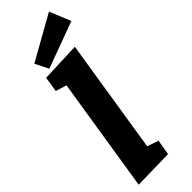

<svg xmlns="http://www.w3.org/2000/svg" viewBox="-333 -1037 1059 1059"><g transform="rotate(-45 196.5 -507.5)"><path d="M73 -773 306 -782 200 -112 266 -89 251 0 17 5 123 -664 59 -684ZM393 -896 121 -796 82 -874 342 -1020Z"/></g></svg>

Font: Bitter Pro ExtraBold
Style: Italic
Weight: 800
Italic angle: -9°
Designer: Sol Matas, and Bitter project Authors
Foundry: Sol Matas
Version: Version 1.010